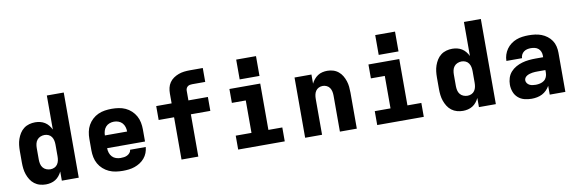

<svg xmlns="http://www.w3.org/2000/svg" viewBox="-53 -1190 4906 1632"><g transform="rotate(-10 2400.0 -374.0)"><path d="M239 8Q213 8 187.5 1Q162 -6 141 -22Q120 -38 106 -60.5Q92 -83 83.5 -107.5Q75 -132 72 -158Q69 -184 69 -210V-310Q69 -336 72 -362Q75 -388 83.5 -412.5Q92 -437 106 -459.5Q120 -482 141 -498Q162 -514 187.5 -521Q213 -528 239 -528Q260 -528 281.5 -523Q303 -518 321.5 -506.5Q340 -495 354 -477.5Q368 -460 377 -441V-735H523V0H377V-79Q368 -60 354 -42.5Q340 -25 321.5 -13.5Q303 -2 281.5 3Q260 8 239 8ZM299 -112Q317 -112 333.5 -119.5Q350 -127 360 -142Q370 -157 373.5 -174.5Q377 -192 377 -210V-310Q377 -328 373.5 -345.5Q370 -363 360 -378Q350 -393 333.5 -400.5Q317 -408 299 -408Q281 -408 263.5 -401Q246 -394 234.5 -379.5Q223 -365 219 -346.5Q215 -328 215 -310V-210Q215 -192 219 -173.5Q223 -155 234.5 -140.5Q246 -126 263.5 -119Q281 -112 299 -112Z M903 8Q873 8 842.5 3.5Q812 -1 784.5 -13.5Q757 -26 734 -46.5Q711 -67 696 -93.5Q681 -120 675 -150Q669 -180 669 -210V-310Q669 -340 675 -370Q681 -400 695.5 -426Q710 -452 732.5 -473Q755 -494 782.5 -506.5Q810 -519 840 -523.5Q870 -528 900 -528Q930 -528 960 -523.5Q990 -519 1017.5 -506.5Q1045 -494 1067.5 -473Q1090 -452 1104.5 -426Q1119 -400 1125 -370Q1131 -340 1131 -310V-205H804Q804 -184 810.5 -164.5Q817 -145 830.5 -130.5Q844 -116 863.5 -109.5Q883 -103 903 -103Q918 -103 932.5 -105Q947 -107 960 -113.5Q973 -120 983 -131.5Q993 -143 994 -158H1129Q1127 -132 1117.5 -107.5Q1108 -83 1091 -63Q1074 -43 1052 -29Q1030 -15 1005.5 -6.5Q981 2 955 5Q929 8 903 8ZM804 -315H996Q996 -335 990 -354.5Q984 -374 971 -388.5Q958 -403 939 -410Q920 -417 900 -417Q880 -417 861 -410Q842 -403 829 -388.5Q816 -374 810 -354.5Q804 -335 804 -315Z M1410 0V-365H1277V-485H1410V-570Q1410 -595 1415.5 -619Q1421 -643 1435 -663.5Q1449 -684 1469.5 -698Q1490 -712 1513 -720.5Q1536 -729 1560.5 -732Q1585 -735 1610 -735H1723V-615H1610Q1600 -615 1590 -613Q1580 -611 1572 -605Q1564 -599 1559.5 -589.5Q1555 -580 1555 -570V-485H1723V-365H1555V0Z M1899 0V-120H2035V-400H1915V-520H2181V-120H2301V0ZM2015 -585V-756H2186V-585Z M2477 0V-520H2623V-441Q2632 -460 2646 -477Q2660 -494 2678 -506Q2696 -518 2717.5 -523Q2739 -528 2760 -528Q2786 -528 2811 -520.5Q2836 -513 2856 -496.5Q2876 -480 2889 -458Q2902 -436 2910 -411.5Q2918 -387 2920.5 -361.5Q2923 -336 2923 -310V0H2777V-310Q2777 -328 2773.5 -345.5Q2770 -363 2760.5 -377.5Q2751 -392 2734.5 -400Q2718 -408 2700 -408Q2682 -408 2665.5 -400Q2649 -392 2639.5 -377.5Q2630 -363 2626.5 -345.5Q2623 -328 2623 -310V0Z M3099 0V-120H3235V-400H3115V-520H3381V-120H3501V0ZM3215 -585V-756H3386V-585Z M3839 8Q3813 8 3787.5 1Q3762 -6 3741 -22Q3720 -38 3706 -60.5Q3692 -83 3683.5 -107.5Q3675 -132 3672 -158Q3669 -184 3669 -210V-310Q3669 -336 3672 -362Q3675 -388 3683.5 -412.5Q3692 -437 3706 -459.5Q3720 -482 3741 -498Q3762 -514 3787.5 -521Q3813 -528 3839 -528Q3860 -528 3881.5 -523Q3903 -518 3921.5 -506.5Q3940 -495 3954 -477.5Q3968 -460 3977 -441V-735H4123V0H3977V-79Q3968 -60 3954 -42.5Q3940 -25 3921.5 -13.5Q3903 -2 3881.5 3Q3860 8 3839 8ZM3899 -112Q3917 -112 3933.5 -119.5Q3950 -127 3960 -142Q3970 -157 3973.5 -174.5Q3977 -192 3977 -210V-310Q3977 -328 3973.5 -345.5Q3970 -363 3960 -378Q3950 -393 3933.5 -400.5Q3917 -408 3899 -408Q3881 -408 3863.5 -401Q3846 -394 3834.5 -379.5Q3823 -365 3819 -346.5Q3815 -328 3815 -310V-210Q3815 -192 3819 -173.5Q3823 -155 3834.5 -140.5Q3846 -126 3863.5 -119Q3881 -112 3899 -112Z M4432 8H4431Q4400 8 4369 0Q4338 -8 4314.5 -29Q4291 -50 4280 -80Q4269 -110 4269 -142Q4269 -171 4278 -199.5Q4287 -228 4306.5 -250Q4326 -272 4352 -286.5Q4378 -301 4406 -309Q4434 -317 4463.5 -320Q4493 -323 4522 -323H4588V-338Q4588 -355 4581.5 -371Q4575 -387 4562 -398Q4549 -409 4532 -413Q4515 -417 4498 -417Q4482 -417 4466.5 -413.5Q4451 -410 4438 -400.5Q4425 -391 4417.5 -376.5Q4410 -362 4410 -346H4275Q4275 -373 4283.5 -399Q4292 -425 4307.5 -447Q4323 -469 4345 -485.5Q4367 -502 4392 -511.5Q4417 -521 4444 -524.5Q4471 -528 4498 -528Q4526 -528 4554 -524.5Q4582 -521 4608 -511Q4634 -501 4656.5 -484Q4679 -467 4694.5 -444Q4710 -421 4716.5 -393.5Q4723 -366 4723 -338V0H4588V-76Q4577 -56 4560 -39Q4543 -22 4522.5 -11.5Q4502 -1 4478.5 3.5Q4455 8 4432 8ZM4487 -103Q4505 -103 4524 -107.5Q4543 -112 4558 -123Q4573 -134 4580.5 -152Q4588 -170 4588 -189V-212H4522Q4510 -212 4498 -211.5Q4486 -211 4474 -209Q4462 -207 4450.5 -203.5Q4439 -200 4428.5 -194Q4418 -188 4411 -178Q4404 -168 4404 -156Q4404 -142 4412.5 -130.5Q4421 -119 4433 -113Q4445 -107 4459 -105Q4473 -103 4487 -103Z"/></g></svg>

Font: Iosevka SS04 Heavy Extended
Style: Regular
Weight: 900
Width: 7
Monospace: yes
Designer: Belleve Invis
Foundry: Belleve Invis
Version: Version 19.0.0; ttfautohint (v1.8.4)